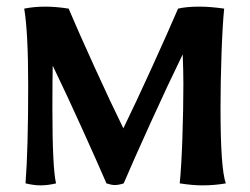

<svg xmlns="http://www.w3.org/2000/svg" viewBox="-20 -553 753 579"><path d="M57 0Q65 -104 65 -295Q65 -456 53 -527Q83 -533 116 -533Q149 -533 187 -527Q214 -463 264.5 -352Q315 -241 352 -166Q390 -244 438 -349.5Q486 -455 517 -527Q542 -533 582 -533Q614 -533 656 -527Q651 -477 648 -390.5Q645 -304 645 -227Q645 -44 661 0Q627 6 590 6Q561 6 522 0Q527 -50 530 -136.5Q533 -223 533 -300Q533 -337 531 -389Q487 -299 434.5 -183.5Q382 -68 353 0Q338 5 326 5Q316 5 301 0Q276 -58 229 -162Q182 -266 139 -355Q138 -313 138 -227Q138 -47 149 0Q125 6 101 6Q83 6 57 0Z"/></svg>

Font: Mirza SemiBold
Style: Regular
Weight: 600
Designer: Arabic design by Kourosh Beigpour, Latin design by Eduardo Tunni, engineering by Lasse Fister
Version: Version 1.0010g